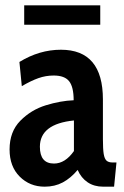

<svg xmlns="http://www.w3.org/2000/svg" viewBox="-20 -692 467 722"><path d="M16 -130Q16 -197 56.5 -238Q97 -279 152 -296Q207 -313 257 -315Q257 -365 240 -386.5Q223 -408 182 -408Q152 -408 124 -398Q96 -388 62 -368L53 -459Q128 -505 209 -505Q367 -505 367 -318V-169Q367 -131 370 -113Q373 -95 380.5 -88Q388 -81 404 -81H418L409 10H368Q334 10 309.5 -6.5Q285 -23 272 -53Q246 -22 216 -6Q186 10 148 10Q92 10 54 -28Q16 -66 16 -130ZM258 -124V-239Q130 -226 130 -140Q130 -77 183 -77Q225 -77 258 -124ZM71 -672H357V-599H71Z"/></svg>

Font: Cabin Condensed SemiBold
Style: Regular
Weight: 600
Width: 3
Designer: Pablo Impallari
Foundry: Pablo Impallari. http://www.impallari.com Igino Marini. http://www.ikern.com
Version: Version 2.001